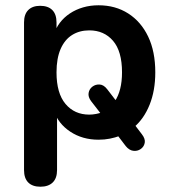

<svg xmlns="http://www.w3.org/2000/svg" viewBox="-20 -519 653 727"><path d="M133 188Q103 188 87 172Q71 156 71 125V-434Q71 -465 87 -481Q103 -497 132 -497Q162 -497 178 -481Q194 -465 194 -434V-356L183 -386Q191 -412 206.5 -432.5Q222 -453 244.5 -468Q267 -483 294.5 -491Q322 -499 353 -499Q417 -499 465.5 -468Q514 -437 541 -380.5Q568 -324 568 -245Q568 -176 546.5 -122.5Q525 -69 487 -37L488 -49L517 -11Q531 7 528 22Q525 37 512.5 45.5Q500 54 484.5 52Q469 50 456 34L424 -8L435 -5Q416 2 396 6Q376 10 353 10Q292 10 246 -20.5Q200 -51 184 -100H196V125Q196 156 179.5 172Q163 188 133 188ZM318 -85Q330 -85 343.5 -87.5Q357 -90 367 -94L363 -87L325 -136Q313 -152 315.5 -167Q318 -182 330 -191Q342 -200 357.5 -199Q373 -198 386 -181L426 -129L415 -136Q428 -155 435 -182.5Q442 -210 442 -245Q442 -325 408 -364.5Q374 -404 318 -404Q281 -404 253 -386.5Q225 -369 209.5 -333.5Q194 -298 194 -245Q194 -166 228 -125.5Q262 -85 318 -85Z"/></svg>

Font: Nunito ExtraLight
Style: Regular
Weight: 200
Designer: Vernon Adams
Foundry: Vernon Adams
Version: Version 3.602